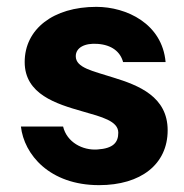

<svg xmlns="http://www.w3.org/2000/svg" viewBox="-20 -530 538 560"><path d="M269 10C391 10 469 -51 469 -150C469 -248 385 -281 310 -304C251 -323 201 -332 201 -366C201 -391 227 -405 265 -402C306 -399 331 -379 339 -349H463C453 -461 349 -510 261 -510C135 -510 52 -445 52 -349C52 -255 144 -227 221 -205C277 -189 325 -177 325 -143C325 -115 311 -97 264 -94C221 -91 175 -115 164 -161H41C50 -80 124 10 269 10Z"/></svg>

Font: Oakes Bold
Style: Regular
Weight: 700
Designer: Samuel Oakes
Foundry: Samuel Oakes
Version: Version 1.003;PS 001.003;hotconv 1.0.88;makeotf.lib2.5.64775